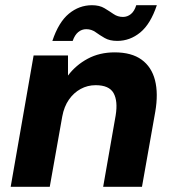

<svg xmlns="http://www.w3.org/2000/svg" viewBox="-20 -717 670 737"><path d="M21 0 109 -504H241V-427Q271 -467 316.5 -491.5Q362 -516 420 -516Q485 -516 523.5 -488Q562 -460 575 -409Q588 -358 576 -288L525 0H376L424 -274Q433 -329 416 -359.5Q399 -390 347 -390Q316 -390 289.5 -375.5Q263 -361 244.5 -334.5Q226 -308 219 -270L171 0ZM181 -560Q205 -632 244.5 -664.5Q284 -697 333 -697Q362 -697 381 -685.5Q400 -674 416 -663Q432 -652 452 -652Q469 -652 482.5 -663Q496 -674 503 -697H582Q558 -625 518.5 -592.5Q479 -560 430 -560Q401 -560 382 -571Q363 -582 347 -593.5Q331 -605 311 -605Q294 -605 280.5 -594Q267 -583 259 -560Z"/></svg>

Font: DM Sans Black
Style: Italic
Weight: 900
Italic angle: -10°
Designer: Colophon Foundry, Jonny Pinhorn
Foundry: Colophon Foundry
Version: Version 4.004;gftools[0.9.30]